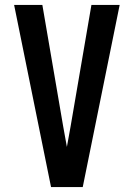

<svg xmlns="http://www.w3.org/2000/svg" viewBox="-20 -755 540 775"><path d="M186 0 37 -735H151L235 -245Q239 -224 242.5 -203.5Q246 -183 250 -162Q254 -183 257.5 -203.5Q261 -224 265 -245L349 -735H463L314 0Z"/></svg>

Font: Moesevka
Style: Bold
Weight: 700
Monospace: yes
Designer: Belleve Invis
Foundry: Belleve Invis
Version: Version 32.5.0; ttfautohint (v1.8.4)